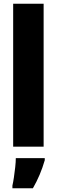

<svg xmlns="http://www.w3.org/2000/svg" viewBox="-20 -846 303 1021"><path d="M212 -66H50V-826H212ZM218 6Q195 86 155 155H46V141Q50 124 54 97Q58 70 61 42.5Q64 15 64 -5H218Z"/></svg>

Font: Noto Sans Malayalam UI ExtraCondensed Black
Style: Regular
Weight: 900
Width: 2
Designer: Jelle Bosma - Monotype Design Team
Foundry: Monotype Imaging Inc.
Version: Version 2.104; ttfautohint (v1.8.4.7-5d5b)